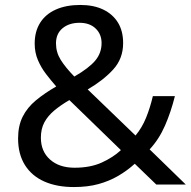

<svg xmlns="http://www.w3.org/2000/svg" viewBox="-20 -745 772 775"><path d="M304 -725Q358 -725 396.5 -706.5Q435 -688 456 -654Q477 -620 477 -571Q477 -508 436.5 -464Q396 -420 334 -384L527 -198Q553 -229 569.5 -269.5Q586 -310 597 -357H686Q670 -293 646 -238Q622 -183 584 -142L730 0H611L524 -84Q493 -56 457 -35Q421 -14 377.5 -2Q334 10 278 10Q209 10 158.5 -12.5Q108 -35 80.5 -79Q53 -123 53 -186Q53 -237 71.5 -274Q90 -311 125 -340Q160 -369 207 -396Q186 -420 166 -446Q146 -472 133 -502.5Q120 -533 120 -569Q120 -618 142 -653Q164 -688 205.5 -706.5Q247 -725 304 -725ZM260 -341Q224 -320 198.5 -298.5Q173 -277 159 -251Q145 -225 145 -189Q145 -134 182 -101Q219 -68 281 -68Q345 -68 391 -89Q437 -110 468 -139ZM301 -653Q259 -653 232.5 -631Q206 -609 206 -570Q206 -534 225 -503.5Q244 -473 280 -436Q339 -470 364.5 -500.5Q390 -531 390 -571Q390 -607 366 -630Q342 -653 301 -653Z"/></svg>

Font: utelugu15
Style: Book
Weight: 400
Designer: Jelle Bosma - Monotype Design Team
Foundry: Monotype Imaging Inc.
Version: Version 2.003